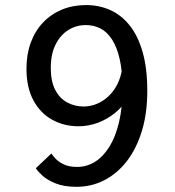

<svg xmlns="http://www.w3.org/2000/svg" viewBox="-20 -726 690 758"><path d="M282 11.5Q233 11.5 200 -1.8Q167 -15 147.8 -32.5Q128.5 -50 121.5 -62L183 -120Q188.5 -111 200.5 -98.5Q212.5 -86 233 -76.5Q253.5 -67 284.5 -67Q322.5 -67 355 -87.2Q387.5 -107.5 412 -147Q436.5 -186.5 450 -244Q463.5 -301.5 463.5 -375.5Q463.5 -445 452.5 -492.8Q441.5 -540.5 422 -570.5Q402.5 -600.5 376.2 -613.8Q350 -627 319 -627Q280.5 -627 249.2 -607.2Q218 -587.5 199.2 -549.8Q180.5 -512 180.5 -458Q180.5 -404.5 198.2 -370.8Q216 -337 245.8 -321.2Q275.5 -305.5 310 -305.5Q336 -305.5 361 -315.5Q386 -325.5 407.2 -345Q428.5 -364.5 443 -392.8Q457.5 -421 462.5 -457.5L518 -429.5Q510.5 -382 488.8 -344.5Q467 -307 435.2 -281Q403.5 -255 366 -241.2Q328.5 -227.5 289.5 -227.5Q233 -227.5 186.5 -253Q140 -278.5 112.2 -329.2Q84.5 -380 84.5 -455Q84.5 -511.5 101.5 -557.8Q118.5 -604 149.8 -637Q181 -670 224.2 -688Q267.5 -706 320 -706Q371.5 -706 415.5 -686.2Q459.5 -666.5 492.2 -625.2Q525 -584 543.2 -520Q561.5 -456 561.5 -367Q561.5 -278.5 540 -208.5Q518.5 -138.5 480.5 -89.5Q442.5 -40.5 391.8 -14.5Q341 11.5 282 11.5Z"/></svg>

Font: Trispace Thin
Style: Regular
Weight: 400
Version: Version 1.210